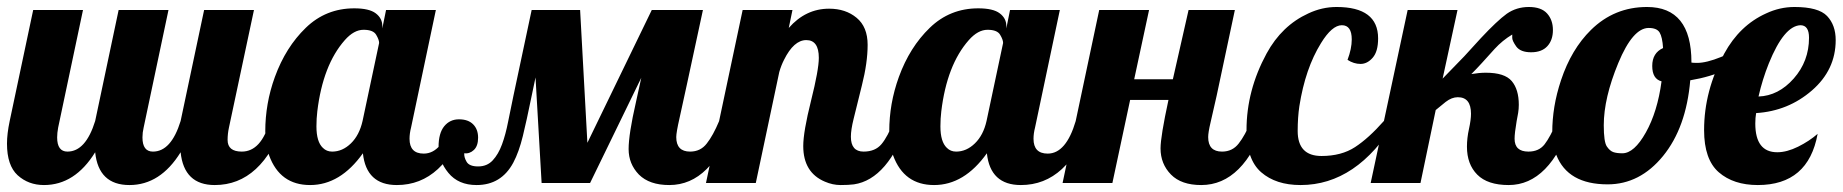

<svg xmlns="http://www.w3.org/2000/svg" viewBox="-28 -529 5326 555"><path d="M383.8 -131.8Q383.8 -90.8 414.1 -90.8Q466.8 -90.8 494.1 -179.2L562 -500H706.1L633.8 -160.2Q629.9 -142.1 629.9 -124.5Q629.9 -90.8 670.9 -90.8Q727.1 -90.8 752 -179.2H793.9Q729.5 5.9 592.8 5.9Q503.9 5.9 494.1 -88.9Q435.5 5.9 346.2 5.9Q256.8 5.9 247.1 -88.9Q188.5 5.9 99.1 5.9Q54.2 5.9 22.9 -22.5Q-7.8 -50.8 -7.8 -113.8Q-7.8 -142.1 0 -179.2L67.9 -500H211.9L140.1 -160.2Q137.2 -144.5 137.2 -131.8Q137.2 -90.8 167 -90.8Q219.7 -90.8 247.1 -179.2L314.9 -500H459L387.2 -160.2Q383.8 -146 383.8 -131.8Z M1319.8 -179.2Q1256.3 5.9 1119.1 5.9Q1030.8 5.9 1021 -85.9Q955.6 5.9 868.4 5.9Q781.2 5.9 750 -79.6Q738.8 -110.4 738.8 -149.7Q738.8 -189 745.6 -228.3Q752.4 -267.6 766.6 -306.6Q797.9 -392.6 856 -448.7Q914.1 -504.9 996.1 -504.9Q1039.1 -504.9 1058.1 -490.5Q1077.1 -476.1 1077.1 -454.1V-446.8L1087.9 -500H1231.9L1160.2 -160.2Q1155.8 -143.1 1155.8 -127.9Q1155.8 -85 1196.8 -85Q1250 -85 1277.8 -179.2ZM1067.9 -404.8Q1067.9 -414.1 1059.3 -428.5Q1050.8 -442.9 1022.9 -442.9Q995.1 -442.9 968.8 -413.1Q905.3 -341.3 889.2 -207Q886.7 -186.5 886.7 -163.6Q886.7 -119.1 905.3 -101.6Q916 -90.8 932.1 -90.8Q961.9 -90.8 986.3 -114.5Q1010.7 -138.2 1020 -179.2Z M2092.8 -179.2Q2029.8 5.9 1906.7 5.9Q1849.1 5.9 1818.8 -24.4Q1789.1 -55.2 1789.1 -98.1Q1789.1 -141.1 1810.1 -232.9L1825.7 -304.2L1677.7 0H1537.6L1520 -305.2L1506.8 -242.2Q1494.6 -182.1 1483.4 -136Q1472.2 -89.8 1455.6 -58.6Q1420.9 5.9 1349.6 5.9Q1296.9 5.9 1268.1 -29.3Q1239.7 -64 1239.7 -104Q1239.7 -144 1256.1 -164.1Q1272.5 -184.1 1298.8 -184.1Q1325.2 -184.1 1339.6 -169.7Q1354 -155.3 1354 -131.1Q1354 -106.9 1341.8 -95.5Q1329.6 -84 1314 -85.9Q1313 -74.7 1320.8 -61.3Q1328.6 -47.9 1354.2 -47.9Q1379.9 -47.9 1396.2 -65.4Q1412.6 -83 1423.1 -111.6Q1433.6 -140.1 1440.7 -176.8Q1447.8 -213.4 1456.1 -252L1508.8 -500H1648.9L1669.9 -116.2L1856 -500H2003.9Q1945.8 -229.5 1936.3 -187.7Q1926.8 -146 1926.8 -132.8Q1926.8 -90.8 1966.8 -90.8Q1997.1 -90.8 2015.1 -114.3Q2033.2 -137.2 2050.8 -179.2Z M2431.6 -133.8Q2431.6 -90.8 2468.3 -90.8Q2502 -90.8 2520 -112.3Q2538.1 -133.8 2555.7 -179.2H2597.7Q2539.6 -10.7 2440.4 3.9Q2424.8 5.9 2401.9 5.9Q2378.9 5.9 2356.4 -3.9Q2293.9 -30.3 2293.9 -106.9Q2293.9 -147.9 2316.4 -237.8Q2338.9 -327.6 2338.9 -361.8Q2338.9 -413.1 2302.7 -413.1Q2266.6 -413.1 2238.3 -356Q2230 -339.8 2224.6 -320.8L2156.7 0H2012.7L2118.7 -500H2262.7L2252 -448.2Q2300.8 -503.9 2368.7 -503.9Q2416.5 -503.9 2448.2 -477.5Q2480 -451.2 2480 -399.4Q2480 -347.7 2463.4 -282.2L2439.5 -185.5Q2431.6 -153.8 2431.6 -133.8Z M3123.5 -179.2Q3060.1 5.9 2922.9 5.9Q2834.5 5.9 2824.7 -85.9Q2759.3 5.9 2672.1 5.9Q2585 5.9 2553.7 -79.6Q2542.5 -110.4 2542.5 -149.7Q2542.5 -189 2549.3 -228.3Q2556.2 -267.6 2570.3 -306.6Q2601.6 -392.6 2659.7 -448.7Q2717.8 -504.9 2799.8 -504.9Q2842.8 -504.9 2861.8 -490.5Q2880.9 -476.1 2880.9 -454.1V-446.8L2891.6 -500H3035.6L2963.9 -160.2Q2959.5 -143.1 2959.5 -127.9Q2959.5 -85 3000.5 -85Q3053.7 -85 3081.5 -179.2ZM2871.6 -404.8Q2871.6 -414.1 2863 -428.5Q2854.5 -442.9 2826.7 -442.9Q2798.8 -442.9 2772.5 -413.1Q2709 -341.3 2692.9 -207Q2690.4 -186.5 2690.4 -163.6Q2690.4 -119.1 2709 -101.6Q2719.7 -90.8 2735.8 -90.8Q2765.6 -90.8 2790 -114.5Q2814.5 -138.2 2823.7 -179.2Z M3326.7 -100.1Q3326.7 -134.3 3349.6 -240.2H3238.8L3187.5 0H3043.5L3149.4 -500H3293.5L3250.5 -299.8H3362.3L3407.7 -500H3541.5L3488.8 -252L3471.2 -174.8Q3464.4 -146 3464.4 -132.8Q3464.4 -90.8 3504.4 -90.8Q3534.7 -90.8 3552.7 -114.3Q3570.8 -137.2 3588.4 -179.2H3630.4Q3567.4 5.9 3444.3 5.9Q3386.7 5.9 3356.9 -24.4Q3326.7 -55.2 3326.7 -100.1Z M3835.4 -508.8Q3955.6 -508.8 3955.6 -418Q3955.6 -379.9 3939.9 -362.1Q3924.3 -344.2 3904.8 -344.2Q3885.3 -344.2 3867.2 -356Q3879.4 -388.2 3879.4 -415Q3879.4 -456.1 3850.8 -456.1Q3822.3 -456.1 3790.5 -404.3Q3745.1 -331.1 3728 -222.2Q3723.1 -189.5 3723.1 -150.4Q3723.1 -78.1 3792 -78.1Q3849.6 -78.1 3888.9 -103.8Q3928.2 -129.4 3972.2 -179.2H4006.3Q3894 5.9 3731.4 5.9Q3660.2 5.9 3617.7 -31Q3575.2 -67.9 3575.2 -152.8Q3575.2 -267.6 3633.3 -374.5Q3677.2 -455.1 3753.9 -490.2Q3793.5 -508.8 3835.4 -508.8Z M4225.1 -314.9Q4247.6 -318.8 4267.1 -318.8Q4321.3 -318.8 4341.8 -294.7Q4362.3 -270.5 4362.3 -226.1Q4362.3 -214.4 4360.4 -202.6L4356 -178.7Q4350.1 -144 4350.1 -127.9Q4350.1 -90.8 4390.1 -90.8Q4420.4 -90.8 4436.8 -111.8Q4453.1 -132.8 4473.1 -179.2H4515.1Q4452.1 5.9 4333 5.9Q4272 5.9 4242.2 -24.2Q4212.4 -54.2 4212.4 -105Q4212.4 -129.9 4218.3 -156.5Q4224.1 -183.1 4224.1 -200.2Q4224.1 -248 4186 -248Q4168.5 -248 4150.9 -234.4L4122.1 -210.9L4078.1 0H3934.1L4041 -500H4185.1L4142.1 -301.8L4204.6 -366.2L4252.4 -418.5Q4299.8 -469.2 4327.6 -489.3Q4355.5 -508.8 4391.4 -508.8Q4427.2 -508.8 4444.1 -490Q4460.9 -471.2 4460.9 -442.1Q4460.9 -413.1 4444.8 -395.5Q4428.7 -377.9 4397.9 -377.9Q4367.2 -377.9 4355 -394.5Q4343.3 -411.1 4343.3 -419.4V-429.2Q4314.9 -412.1 4292.5 -387.7L4255.4 -346.7Q4241.2 -331.1 4225.1 -314.9Z M5035.2 -379.9Q4974.6 -316.4 4857.9 -296.9Q4846.2 -160.2 4779.3 -78.1Q4712.4 3.9 4619.1 3.9Q4503.9 3.9 4470.7 -81.1Q4459 -110.8 4459 -147Q4459 -183.1 4465.1 -220.5Q4471.2 -257.8 4484.4 -297.4Q4514.2 -386.7 4570.8 -442.4Q4638.2 -508.8 4732.9 -508.8Q4861.3 -508.8 4861.3 -349.1V-348.1Q4866.2 -347.2 4877.9 -347.2Q4904.8 -347.2 4947 -364.3Q4989.3 -381.3 5026.4 -407.2ZM4774.9 -293.9Q4748 -300.8 4748 -338.4Q4748 -376 4779.3 -390.1Q4777.3 -421.9 4769.3 -435.1Q4761.2 -448.2 4737.8 -448.2Q4691.9 -448.2 4649.9 -346.9Q4607.9 -245.6 4607.9 -167Q4607.9 -118.7 4616.7 -105.7Q4625.5 -92.8 4635.3 -89.4Q4645 -85.9 4661.6 -85.9Q4695.8 -85.9 4729.5 -146Q4763.2 -206.1 4774.9 -293.9Z M5045.9 -171.9Q5045.9 -88.9 5109.4 -88.9Q5137.2 -88.9 5169.7 -105Q5202.1 -121.1 5226.1 -142.1Q5199.2 5.9 5053.2 5.9Q4982.9 5.9 4940.4 -31Q4897.9 -67.9 4897.9 -152.8Q4897.9 -267.1 4956.1 -374Q5000.5 -455.6 5077.1 -490.2Q5116.7 -508.8 5159.2 -508.8Q5228.5 -508.8 5253.4 -482.7Q5278.3 -456.5 5278.3 -413.1Q5278.3 -327.1 5209.7 -267.6Q5141.1 -208 5048.3 -202.1Q5045.9 -188.5 5045.9 -171.9ZM5201.2 -419.9Q5201.2 -456.1 5176.3 -456.1Q5128.9 -454.1 5085 -345.7Q5066.4 -299.3 5055.2 -250Q5112.8 -252 5157 -302Q5201.2 -352.1 5201.2 -419.9Z"/></svg>

Font: UVF Lobster12
Style: Regular
Weight: 400
Designer: Pablo Impallari
Foundry: Pablo Impallari. www.impallari.com
Version: Version 1.004